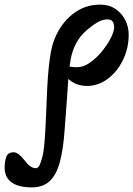

<svg xmlns="http://www.w3.org/2000/svg" viewBox="-181 -436 577 831"><path d="M-44 375Q-83 375 -109 365Q-135 355 -148 336Q-161 317 -161 291Q-161 264 -154 243.5Q-147 223 -121 223Q-112 223 -100 232Q-88 241 -73 260Q-58 279 -47 285.5Q-36 292 -26 292Q-18 292 -12 282.5Q-6 273 1 248Q8 225 12 175.5Q16 126 19 47Q21 -11 23.5 -58.5Q26 -106 30 -144Q34 -182 39 -210Q49 -266 78 -312.5Q107 -359 151.5 -387.5Q196 -416 253 -416Q291 -416 318.5 -397.5Q346 -379 361 -349.5Q376 -320 376 -286Q376 -227 351 -176Q326 -125 285 -94.5Q244 -64 195 -64Q122 -64 83 -136L75 -160Q95 -153 114.5 -149Q134 -145 153 -145Q180 -145 208.5 -165Q237 -185 260.5 -214Q284 -243 298.5 -271.5Q313 -300 313 -317Q313 -332 307 -342Q301 -352 283 -352Q263 -352 242 -340Q221 -328 195 -306Q165 -280 148.5 -248.5Q132 -217 125 -180Q118 -143 115 -101Q113 -67 109 -11.5Q105 44 99 123Q93 210 78 265.5Q63 321 34 348Q5 375 -44 375Z"/></svg>

Font: Junicode VF
Style: Italic
Weight: 400
Italic angle: -11°
Designer: Peter S. Baker
Version: Version 2.209